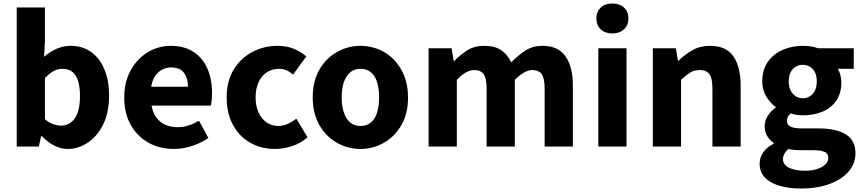

<svg xmlns="http://www.w3.org/2000/svg" viewBox="-20 -841 4947 1102"><path d="M368 14Q331 14 292.5 -5Q254 -24 220 -60H216L203 0H76V-798H238V-602L233 -515Q266 -544 305 -561Q344 -578 385 -578Q453 -578 502.5 -543Q552 -508 579 -443.5Q606 -379 606 -292Q606 -195 572 -126.5Q538 -58 483.5 -22Q429 14 368 14ZM331 -120Q361 -120 386 -137.5Q411 -155 425 -192.5Q439 -230 439 -289Q439 -341 428.5 -375.5Q418 -410 396 -428Q374 -446 338 -446Q311 -446 287.5 -433Q264 -420 238 -393V-157Q261 -136 285.5 -128Q310 -120 331 -120Z M978 14Q897 14 833 -21.5Q769 -57 731 -123Q693 -189 693 -282Q693 -351 715 -405.5Q737 -460 775 -499Q813 -538 860.5 -558Q908 -578 958 -578Q1038 -578 1091 -543Q1144 -508 1170.5 -447Q1197 -386 1197 -308Q1197 -285 1195 -265.5Q1193 -246 1190 -235H850Q857 -193 878 -165.5Q899 -138 929.5 -124.5Q960 -111 999 -111Q1032 -111 1061.5 -120.5Q1091 -130 1122 -148L1176 -49Q1134 -20 1081.5 -3Q1029 14 978 14ZM848 -343H1059Q1059 -392 1036 -423Q1013 -454 961 -454Q935 -454 911 -441.5Q887 -429 870.5 -405Q854 -381 848 -343Z M1559 14Q1480 14 1417.5 -21Q1355 -56 1318 -122.5Q1281 -189 1281 -282Q1281 -376 1321.5 -442Q1362 -508 1429 -543Q1496 -578 1573 -578Q1625 -578 1666 -561Q1707 -544 1738 -517L1662 -413Q1642 -430 1623 -438Q1604 -446 1583 -446Q1542 -446 1511.5 -426Q1481 -406 1464 -369Q1447 -332 1447 -282Q1447 -233 1464 -195.5Q1481 -158 1510.5 -138Q1540 -118 1577 -118Q1606 -118 1632 -130Q1658 -142 1681 -160L1745 -53Q1704 -17 1654.5 -1.5Q1605 14 1559 14Z M2049 14Q1978 14 1915 -21Q1852 -56 1813.5 -122.5Q1775 -189 1775 -282Q1775 -376 1813.5 -442Q1852 -508 1915 -543Q1978 -578 2049 -578Q2102 -578 2151.5 -558.5Q2201 -539 2239 -500.5Q2277 -462 2299.5 -407.5Q2322 -353 2322 -282Q2322 -189 2283.5 -122.5Q2245 -56 2182.5 -21Q2120 14 2049 14ZM2049 -118Q2085 -118 2109 -138Q2133 -158 2144.5 -195.5Q2156 -233 2156 -282Q2156 -332 2144.5 -369Q2133 -406 2109 -426Q2085 -446 2049 -446Q2014 -446 1990 -426Q1966 -406 1953.5 -369Q1941 -332 1941 -282Q1941 -233 1953.5 -195.5Q1966 -158 1990 -138Q2014 -118 2049 -118Z M2440 0V-564H2572L2584 -491H2587Q2622 -527 2662.5 -552.5Q2703 -578 2759 -578Q2819 -578 2856 -553.5Q2893 -529 2914 -483Q2952 -522 2994.5 -550Q3037 -578 3093 -578Q3184 -578 3226 -517.5Q3268 -457 3268 -351V0H3106V-330Q3106 -393 3089 -416Q3072 -439 3034 -439Q3013 -439 2988 -425Q2963 -411 2935 -383V0H2773V-330Q2773 -393 2755.5 -416Q2738 -439 2700 -439Q2679 -439 2654 -425Q2629 -411 2602 -383V0Z M3414 0V-564H3576V0ZM3495 -649Q3453 -649 3428 -672.5Q3403 -696 3403 -736Q3403 -774 3428 -797.5Q3453 -821 3495 -821Q3536 -821 3561.5 -797.5Q3587 -774 3587 -736Q3587 -696 3561.5 -672.5Q3536 -649 3495 -649Z M3727 0V-564H3859L3871 -492H3874Q3910 -528 3954 -553Q3998 -578 4056 -578Q4148 -578 4189.5 -517.5Q4231 -457 4231 -351V0H4069V-330Q4069 -393 4051.5 -416Q4034 -439 3996 -439Q3964 -439 3941 -424.5Q3918 -410 3889 -383V0Z M4576 241Q4511 241 4457 226Q4403 211 4371.5 179.5Q4340 148 4340 98Q4340 63 4360.5 33.5Q4381 4 4420 -16V-21Q4399 -36 4384 -59Q4369 -82 4369 -118Q4369 -148 4387 -176.5Q4405 -205 4432 -223V-227Q4402 -248 4378.5 -286.5Q4355 -325 4355 -374Q4355 -442 4388 -487.5Q4421 -533 4474 -555.5Q4527 -578 4587 -578Q4612 -578 4634.5 -574.5Q4657 -571 4675 -564H4880V-446H4789Q4797 -433 4803 -412.5Q4809 -392 4809 -369Q4809 -305 4779.5 -262.5Q4750 -220 4699.5 -199.5Q4649 -179 4587 -179Q4572 -179 4554.5 -181.5Q4537 -184 4518 -190Q4508 -181 4502.5 -171.5Q4497 -162 4497 -146Q4497 -126 4516 -115Q4535 -104 4583 -104H4676Q4779 -104 4834.5 -70Q4890 -36 4890 39Q4890 97 4851.5 142.5Q4813 188 4742.5 214.5Q4672 241 4576 241ZM4587 -277Q4610 -277 4628.5 -288.5Q4647 -300 4657.5 -321.5Q4668 -343 4668 -374Q4668 -405 4657.5 -426Q4647 -447 4628.5 -458Q4610 -469 4587 -469Q4565 -469 4547 -458Q4529 -447 4518 -426.5Q4507 -406 4507 -374Q4507 -343 4518 -321.5Q4529 -300 4547 -288.5Q4565 -277 4587 -277ZM4601 139Q4641 139 4670.5 129Q4700 119 4717 103Q4734 87 4734 67Q4734 39 4711 30Q4688 21 4646 21H4585Q4557 21 4538.5 19.5Q4520 18 4506 14Q4490 27 4482 42Q4474 57 4474 72Q4474 105 4509 122Q4544 139 4601 139Z"/></svg>

Font: Noto Sans TC ExtraBold
Style: Regular
Weight: 800
Designer: Ryoko NISHIZUKA  (kana, bopomofo & ideographs); Paul D. Hunt (Latin, Greek & Cyrillic); Sandoll Communications , Soo-you
Foundry: Adobe
Version: Version 2.004-H2;hotconv 1.0.118;makeotfexe 2.5.65603